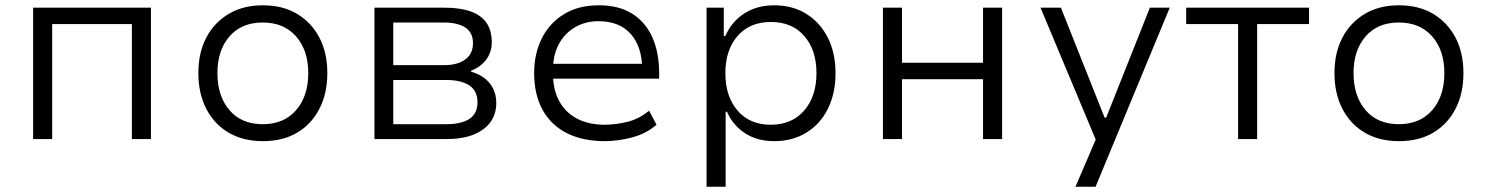

<svg xmlns="http://www.w3.org/2000/svg" viewBox="-20 -525 5619 725"><path d="M105 0V-496H550V0H478V-434H177V0Z M973 8Q898 8 843.5 -24Q789 -56 759 -114Q729 -172 729 -249Q729 -326 759 -383Q789 -440 843.5 -472.5Q898 -505 972 -505Q1048 -505 1102 -472.5Q1156 -440 1186 -383Q1216 -326 1216 -249Q1216 -172 1186 -114Q1156 -56 1102 -24Q1048 8 973 8ZM972 -56Q1052 -56 1098 -109Q1144 -162 1144 -249Q1144 -335 1098 -387.5Q1052 -440 972 -440Q892 -440 846.5 -387.5Q801 -335 801 -249Q801 -162 846.5 -109Q892 -56 972 -56Z M1394 0V-496H1659Q1718 -496 1758 -481.5Q1798 -467 1817.5 -438Q1837 -409 1837 -365Q1837 -328 1816 -300Q1795 -272 1759 -258V-254Q1789 -246 1810.5 -229Q1832 -212 1843 -188.5Q1854 -165 1854 -136Q1854 -73 1804.5 -36.5Q1755 0 1668 0ZM1465 -56H1665Q1722 -56 1752.5 -76Q1783 -96 1783 -139Q1783 -182 1752 -202.5Q1721 -223 1665 -223H1465ZM1465 -279H1656Q1708 -279 1737 -300.5Q1766 -322 1766 -362Q1766 -402 1737 -421Q1708 -440 1656 -440H1465Z M2263 8Q2182 8 2122 -21.5Q2062 -51 2029.5 -109Q1997 -167 1997 -249Q1997 -323 2026 -380.5Q2055 -438 2109.5 -471.5Q2164 -505 2241 -505Q2318 -505 2368.5 -472.5Q2419 -440 2444 -382.5Q2469 -325 2469 -248V-228H2048V-284H2427L2405 -261Q2405 -348 2362 -396.5Q2319 -445 2240 -445Q2191 -445 2152 -422.5Q2113 -400 2090.5 -359Q2068 -318 2068 -259V-249Q2068 -186 2092 -142.5Q2116 -99 2160 -76.5Q2204 -54 2263 -54Q2303 -54 2347.5 -64.5Q2392 -75 2431 -107L2459 -54Q2420 -20 2366.5 -6Q2313 8 2263 8Z M2648 180V-496H2713V-389H2719Q2743 -444 2791 -474.5Q2839 -505 2903 -505Q2973 -505 3025 -472.5Q3077 -440 3106 -382.5Q3135 -325 3135 -248Q3135 -173 3106.5 -115Q3078 -57 3025.5 -24.5Q2973 8 2903 8Q2840 8 2794 -21.5Q2748 -51 2725 -103H2720V180ZM2890 -54Q2970 -54 3016.5 -107.5Q3063 -161 3063 -249Q3063 -336 3017 -389Q2971 -442 2891 -442Q2811 -442 2765 -389Q2719 -336 2719 -249Q2719 -161 2765 -107.5Q2811 -54 2890 -54Z M3314 0V-496H3386V-288H3692V-496H3764V0H3692V-226H3386V0Z M4041 180 4130 -27V32L3909 -496H3986L4151 -81H4157L4322 -496H4397L4117 180Z M4655 0V-434H4459V-496H4923V-434H4727V0Z M5263 8Q5188 8 5133.5 -24Q5079 -56 5049 -114Q5019 -172 5019 -249Q5019 -326 5049 -383Q5079 -440 5133.5 -472.5Q5188 -505 5262 -505Q5338 -505 5392 -472.5Q5446 -440 5476 -383Q5506 -326 5506 -249Q5506 -172 5476 -114Q5446 -56 5392 -24Q5338 8 5263 8ZM5262 -56Q5342 -56 5388 -109Q5434 -162 5434 -249Q5434 -335 5388 -387.5Q5342 -440 5262 -440Q5182 -440 5136.5 -387.5Q5091 -335 5091 -249Q5091 -162 5136.5 -109Q5182 -56 5262 -56Z"/></svg>

Font: Nunito Sans 6pt Light
Style: Regular
Weight: 300
Version: Version 3.101;gftools[0.9.27]